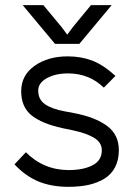

<svg xmlns="http://www.w3.org/2000/svg" viewBox="-20 -703 520 743"><path d="M245.1 20Q179.2 20 128.9 -0.7Q78.6 -21.5 36.1 -66.9L80.1 -113.8Q148.9 -44.9 246.1 -44.9Q302.7 -44.9 338.4 -63.5Q374 -82 374 -121.1Q374 -151.9 343.8 -169.9Q313.5 -188 259.8 -199.2L222.2 -207Q141.6 -224.6 101.8 -256.8Q62 -289.1 62 -350.1Q62 -411.1 113.5 -448Q165 -484.9 242.2 -484.9Q293.5 -484.9 336.7 -468.5Q379.9 -452.1 426.8 -409.2L381.8 -363.8Q325.2 -418.9 243.2 -418.9Q194.8 -418.9 161.4 -400.6Q127.9 -382.3 127.9 -352.1Q127.9 -317.9 154.3 -299.6Q180.7 -281.2 231 -272L268.1 -265.1Q348.6 -249.5 394.3 -215.8Q439.9 -182.1 439.9 -122.1Q439.9 -84 425.3 -55.9Q410.6 -27.8 383.8 -11.5Q356.9 4.9 322.5 12.5Q288.1 20 245.1 20ZM67.9 -683.1H147.9L219.2 -597.2L240.2 -568.8L261.2 -597.2L332 -683.1H412.1L287.1 -533.2H192.9Z"/></svg>

Font: Kreadon
Style: Regular
Weight: 400
Designer: kohakuno
Foundry: StudioGnu
Version: Version 1.000;Glyphs 3.1.2 (3151)